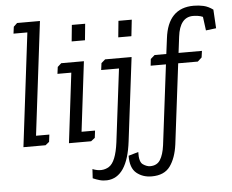

<svg xmlns="http://www.w3.org/2000/svg" viewBox="-60 -769 1286 1063"><g transform="rotate(-5 583.5 -237.5)"><path d="M52 -669 72 -688H199L122 -57H196L191 -17L170 0H47L124 -631H47Z M364 -560 373 -651H447L438 -560ZM275 -426 296 -445H422L375 -57H450L445 -17L423 0H300L347 -388H270Z M623 -560 632 -651H706L696 -560ZM518 -426 540 -445H687L630 18Q606 217 493 223Q471 224 451.5 218.5Q432 213 414 205L417 154Q469 175 508.5 150.5Q548 126 562 18L612 -388H513Z M1054 -698Q1083 -698 1109 -692Q1135 -686 1161 -667L1167 -563L1110 -556L1100 -632Q1087 -638 1072 -640Q1057 -642 1046 -642Q972 -642 959 -534L948 -445H1078L1073 -409L1050 -388H941L886 58Q876 133 843.5 178Q811 223 741 223Q691 223 656.5 194.5Q622 166 623 98L678 82Q676 137 697 151.5Q718 166 737 166Q775 166 793 137.5Q811 109 818 57L873 -388H788L792 -425L815 -445H880L891 -531Q911 -698 1054 -698Z"/></g></svg>

Font: Zilla Slab Regular
Style: Italic
Weight: 400
Italic angle: -6°
Designer: Typotheque.com
Foundry: Typotheque type foundry
Version: Version 1.1; 2017; ttfautohint (v1.6)